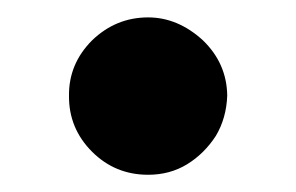

<svg xmlns="http://www.w3.org/2000/svg" viewBox="-20 -573 345 224"><path d="M152.8 -369.1Q114.3 -369.1 87.4 -396Q60.1 -423.3 60.5 -461.4Q60.1 -498.5 87.4 -525.9Q115.2 -552.7 152.8 -552.7Q187.5 -552.7 216.8 -525.9Q244.6 -499 245.1 -461.4Q244.1 -435.1 231.9 -414.6Q218.3 -393.6 198.2 -381.3Q178.2 -369.1 152.8 -369.1Z"/></svg>

Font: My Font
Style: Regular
Weight: 500
Designer: Rasmus Andersson
Foundry: rsms
Version: Version 0.001